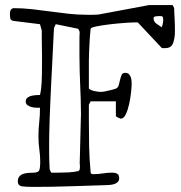

<svg xmlns="http://www.w3.org/2000/svg" viewBox="-20 -709 712 754"><path d="M50 3Q50 -9 56 -16Q62 -23 71 -26Q80 -29 91 -30Q102 -31 112 -31Q131 -31 134.5 -41.5Q138 -52 138 -71Q138 -98 134.5 -122Q131 -146 131 -174Q131 -204 134 -228.5Q137 -253 137 -286Q133 -286 123.5 -286Q114 -286 104.5 -288.5Q95 -291 88 -296Q81 -301 81 -311Q81 -320 88 -325.5Q95 -331 104.5 -333Q114 -335 123 -335.5Q132 -336 137 -336Q142 -356 143.5 -384.5Q145 -413 145 -461Q145 -470 145 -487.5Q145 -505 144.5 -524.5Q144 -544 144 -561.5Q144 -579 144 -589L137 -614L32 -627Q22 -629 20.5 -637Q19 -645 19 -652Q19 -660 20.5 -666.5Q22 -673 32 -677Q69 -677 105 -673Q141 -669 177 -664Q213 -659 249 -655Q285 -651 321 -651Q325 -651 332.5 -651Q340 -651 347 -651Q354 -651 360 -651.5Q366 -652 367 -652L565 -689H658L664 -677Q664 -662 665.5 -640Q667 -618 667 -586Q667 -561 660 -540.5Q653 -520 629 -520H620Q617 -520 615 -521L521 -621H510Q498 -621 469.5 -619Q441 -617 411.5 -613.5Q382 -610 359.5 -605.5Q337 -601 336 -596Q333 -569 332 -548.5Q331 -528 330 -508.5Q329 -489 329 -469.5Q329 -450 329 -425V-361Q337 -354 352.5 -351Q368 -348 377 -348Q390 -349 401 -352Q411 -354 420.5 -356.5Q430 -359 435 -361Q444 -365 446.5 -375Q449 -385 451.5 -395.5Q454 -406 457.5 -414.5Q461 -423 472 -423Q481 -423 486 -418Q491 -413 493.5 -406Q496 -399 496.5 -391.5Q497 -384 497 -379Q497 -368 494.5 -345Q492 -322 487 -299.5Q482 -277 474 -260Q466 -243 454 -243L444 -247Q435 -251 435 -254V-311H336L329 -298V-235Q329 -180 330 -133Q331 -86 336 -31Q337 -25 347 -25Q366 -25 384 -28Q402 -31 420 -31Q433 -31 440.5 -26.5Q448 -22 448 -9Q448 0 442.5 5.5Q437 11 429.5 13.5Q422 16 413.5 17Q405 18 398 18Q327 20 255.5 22.5Q184 25 112 25Q86 25 68 23Q50 21 50 3ZM173 -124Q173 -116 173 -103.5Q173 -91 173.5 -78.5Q174 -66 174.5 -56Q175 -46 175 -44L181 -31H211Q229 -31 249 -32Q269 -33 287 -37Q292 -39 293 -43.5Q294 -48 294 -54Q294 -59 293.5 -63Q293 -67 293 -69Q293 -76 294 -104.5Q295 -133 295.5 -165Q296 -197 297 -225.5Q298 -254 298 -261Q298 -292 297 -319Q296 -346 295 -372Q294 -398 293 -426.5Q292 -455 292 -490Q292 -519 292 -546Q292 -573 293 -584L287 -596L199 -614L193 -602Q192 -601 191 -581Q190 -561 188.5 -529.5Q187 -498 185 -459Q183 -420 181 -380.5Q179 -341 177.5 -305Q176 -269 175 -243Q175 -239 174.5 -223.5Q174 -208 173.5 -189Q173 -170 173 -151.5Q173 -133 173 -124ZM583 -637Q583 -624 595 -615.5Q607 -607 615 -602Q617 -605 619 -614.5Q621 -624 621 -627Q621 -641 618.5 -643.5Q616 -646 607 -646Q602 -646 592.5 -645Q583 -644 583 -637Z"/></svg>

Font: Miltonian
Style: Regular
Weight: 400
Designer: Pablo Impallari
Foundry: Pablo Impallari
Version: Version 1.008